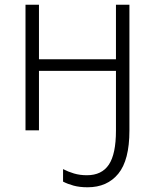

<svg xmlns="http://www.w3.org/2000/svg" viewBox="-20 -552 653 813"><path d="M528 1Q528 126 481 183.5Q434 241 351 241Q317 241 291.5 234Q266 227 247 217V164Q268 175 293 182.5Q318 190 348 190Q411 190 441 145Q471 100 471 1V-252H145V0H88V-532H145V-301H471V-532H528Z"/></svg>

Font: Noto Sans Light
Style: Regular
Weight: 300
Designer: Monotype Design Team
Foundry: Monotype Imaging Inc.
Version: Version 2.007